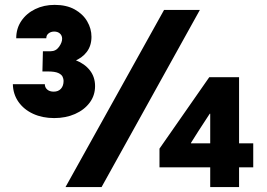

<svg xmlns="http://www.w3.org/2000/svg" viewBox="-20 -760 1084 780"><path d="M200.2 -280.3Q152.3 -280.3 114.7 -297.6Q77.1 -314.9 55.2 -345.9Q33.2 -377 32.2 -418H162.1Q162.1 -404.8 171.9 -396.2Q181.6 -387.7 198.2 -387.7Q216.8 -387.7 227.5 -399.4Q238.3 -411.1 238.3 -431.6Q238.3 -439 234.4 -448Q230.5 -457 216.8 -463.4Q203.1 -469.7 173.8 -469.7H152.3L154.3 -551.8H185.5Q207 -551.8 219.7 -569.6Q232.4 -587.4 232.4 -602.5Q232.4 -615.7 223.4 -623.8Q214.4 -631.8 200.2 -631.8Q187 -631.8 177.5 -624.5Q168 -617.2 168 -604.5H45.9Q45.9 -644.5 66.7 -675Q87.4 -705.6 122.8 -722.9Q158.2 -740.2 202.1 -740.2Q250 -740.2 283.4 -721.7Q316.9 -703.1 334.2 -673.3Q351.6 -643.6 351.6 -610.4Q351.6 -574.2 332.5 -549.1Q313.5 -523.9 279.8 -511Q246.1 -498 202.1 -498V-530.3Q250 -530.3 287.1 -515.6Q324.2 -501 345.2 -474.1Q366.2 -447.3 366.2 -410.2Q366.2 -372.1 344.2 -342.8Q322.3 -313.5 284.7 -296.9Q247.1 -280.3 200.2 -280.3ZM246.1 0 646.5 -719.7H792L392.6 0ZM834 0V-217.8V-297.9H832L786.1 -227.5L755.9 -179.7V-177.7H1008.8V-80.1H627.9V-156.2L830.1 -446.3H951.2V0Z"/></svg>

Font: Reddit Sans Black
Style: Regular
Weight: 900
Version: Version 1.014